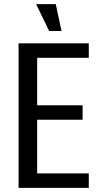

<svg xmlns="http://www.w3.org/2000/svg" viewBox="-20 -910 490 930"><path d="M70 0V-700H410V-630H160V-400H380V-330H160V-70H410V0ZM218 -760 155 -890H250L278 -760Z"/></svg>

Font: Cuprum
Style: Regular
Weight: 400
Designer: Jovanny Lemonad
Foundry: Jovanny Lemonad
Version: Version 3.000